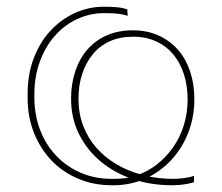

<svg xmlns="http://www.w3.org/2000/svg" viewBox="-20 -545 659 570"><path d="M556 -4Q540 1 522.5 3Q505 5 491 5Q428 5 373.5 -13.5Q319 -32 278.5 -66Q238 -100 214.5 -147Q191 -194 191 -252Q191 -296 203.5 -333.5Q216 -371 239.5 -398Q263 -425 297 -440Q331 -455 374 -455Q417 -455 451 -439.5Q485 -424 508.5 -397Q532 -370 544.5 -332.5Q557 -295 557 -250Q557 -198 539 -151.5Q521 -105 488.5 -70Q456 -35 412 -15Q368 5 316 5H312Q258 5 212 -14.5Q166 -34 133 -68.5Q100 -103 81 -150.5Q62 -198 62 -254V-266Q62 -325 80.5 -373Q99 -421 130.5 -454.5Q162 -488 202.5 -506.5Q243 -525 288 -525Q311 -525 327.5 -523.5Q344 -522 358 -517L359 -498Q344 -503 327.5 -504.5Q311 -506 288 -506Q248 -506 210.5 -489Q173 -472 144.5 -440.5Q116 -409 99 -364Q82 -319 82 -264V-256Q82 -204 99 -159.5Q116 -115 147 -82.5Q178 -50 220 -32Q262 -14 311 -14H317Q332 -14 347.5 -15.5Q363 -17 378 -22Q379 -22 380.5 -22.5Q382 -23 384 -24Q418 -35 446 -57Q474 -79 494.5 -108.5Q515 -138 526 -174Q537 -210 537 -249Q537 -290 526 -324.5Q515 -359 494.5 -383.5Q474 -408 444 -422Q414 -436 375 -436Q336 -436 306 -422.5Q276 -409 255.5 -384Q235 -359 224 -325.5Q213 -292 213 -251Q213 -208 227 -171.5Q241 -135 266 -106.5Q291 -78 325.5 -57.5Q360 -37 402 -26Q404 -25 405.5 -25Q407 -25 409 -24Q429 -19 450.5 -16.5Q472 -14 495 -14Q507 -14 524.5 -16Q542 -18 556 -23Z"/></svg>

Font: Fixel Variable
Style: Regular
Weight: 100
Width: 3
Designer: AlfaBravo + MacPaw
Foundry: Kyrylo Tkachov, Marchela Mozhyna, Serhii Makarenko, Maria Weinstein, Zakhar Kryvoshyya
Version: Version 1.211